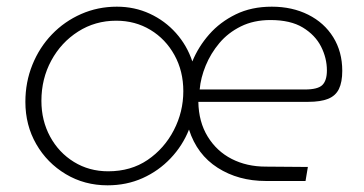

<svg xmlns="http://www.w3.org/2000/svg" viewBox="-20 -542 1090 575"><path d="M302 13Q233 13 177 -20.5Q121 -54 88.5 -110.5Q56 -167 56 -237Q56 -296 77 -348Q98 -400 135.5 -439Q173 -478 223 -500Q273 -522 330 -522Q383 -522 428.5 -501Q474 -480 507 -443Q540 -406 556 -358Q574 -402 606.5 -439Q639 -476 686 -499Q733 -522 794 -522Q855 -522 903 -498Q951 -474 978 -430.5Q1005 -387 1005 -330Q1005 -296 995 -275.5Q985 -255 962.5 -246Q940 -237 903 -237H574Q575 -177 602 -133Q629 -89 674 -66Q719 -43 776 -43L902 -42L895 0H776Q694 0 632 -39.5Q570 -79 546 -154Q527 -106 491 -68Q455 -30 407 -8.5Q359 13 302 13ZM304 -29Q372 -29 422 -63Q472 -97 500.5 -152Q529 -207 529 -269Q529 -329 502.5 -377Q476 -425 430.5 -452.5Q385 -480 328 -480Q265 -480 214 -447.5Q163 -415 133.5 -360.5Q104 -306 104 -240Q104 -181 130 -133Q156 -85 201.5 -57Q247 -29 304 -29ZM578 -274H893Q932 -274 945.5 -287.5Q959 -301 959 -331Q959 -368 941.5 -402.5Q924 -437 887 -459.5Q850 -482 790 -482Q740 -482 701.5 -463Q663 -444 637 -413Q611 -382 596 -345.5Q581 -309 578 -274Z"/></svg>

Font: MuseoModerno Thin ExtraLight
Style: Italic
Weight: 250
Italic angle: -9°
Version: Version 1.003